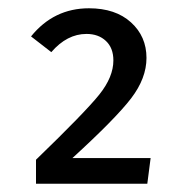

<svg xmlns="http://www.w3.org/2000/svg" viewBox="-20 -766 440 464"><path d="M195 -746Q259 -746 296.5 -712Q334 -678 334 -626Q334 -577 297 -528.5Q260 -480 155 -384H344L336 -322H67V-380Q186 -495 220 -537.5Q254 -580 254 -620Q254 -650 236 -667Q218 -684 189 -684Q142 -684 104 -640L55 -678Q110 -746 195 -746Z"/></svg>

Font: Fira Sans
Style: Regular
Weight: 400
Designer: Carrois Corporate & Edenspiekermann AG
Foundry: Carrois Corporate GbR & Edenspiekermann AG
Version: Version 4.106;PS 004.106;hotconv 1.0.70;makeotf.lib2.5.58329